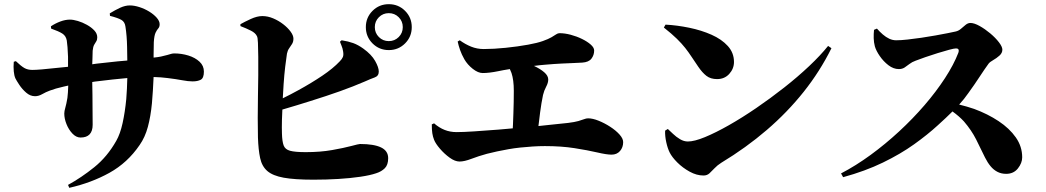

<svg xmlns="http://www.w3.org/2000/svg" viewBox="-20 -833 5010 920"><path d="M507 -757 506 -769Q532 -785 556 -796Q580 -807 602 -807Q623 -807 648 -799Q673 -791 695 -777.5Q717 -764 731 -748Q745 -732 745 -717Q745 -704 738.5 -697Q732 -690 725.5 -676.5Q719 -663 717 -631Q716 -598 716 -571V-557Q737 -559 751 -562Q770 -566 781.5 -569.5Q793 -573 800.5 -575Q808 -577 815 -577Q850 -577 882.5 -567Q915 -557 936 -537.5Q957 -518 957 -490Q957 -459 942 -451Q927 -443 903 -443Q882 -443 853 -448.5Q824 -454 783 -459Q753 -463 716 -464Q713 -395 708 -338Q702 -275 688.5 -225Q675 -175 649 -138Q591 -53 504.5 -5Q418 43 312 67L306 53Q370 18 432 -32Q494 -82 537 -158Q556 -191 567.5 -243.5Q579 -296 585 -358Q589 -408 590 -459Q555 -456 519 -452Q473 -447 434 -442Q428 -441 422 -440Q422 -408 423 -379Q423 -338 423.5 -302Q424 -266 424 -235Q424 -205 409.5 -189.5Q395 -174 366 -174Q345 -174 327 -193Q309 -212 298.5 -238.5Q288 -265 288 -289Q288 -300 293 -317Q298 -334 303 -364Q306 -387 307 -423Q296 -420 285 -418Q245 -409 219 -399Q200 -392 182.5 -382Q165 -372 148 -372Q125 -372 105.5 -389Q86 -406 72.5 -426.5Q59 -447 54 -457Q48 -470 46 -491Q44 -512 46 -537L56 -540Q81 -516 97 -507Q113 -498 135 -498Q151 -498 181 -500.5Q211 -503 246 -507Q278 -510 306 -513Q306 -539 306 -561Q305 -587 303.5 -607Q302 -627 300 -639Q296 -661 279 -672Q262 -683 225 -696L224 -707Q245 -721 269 -730Q293 -739 315 -739Q331 -739 353 -732.5Q375 -726 396.5 -714Q418 -702 432 -687Q446 -672 446 -654Q446 -642 441 -634.5Q436 -627 431 -618Q426 -609 424 -590Q423 -575 423 -552Q422 -539 422 -525Q432 -526 443 -528Q492 -533 544 -539Q568 -541 590 -543Q590 -578 589 -608Q588 -662 581 -706Q578 -728 562 -737.5Q546 -747 507 -757Z M1132 -717Q1151 -728 1181.5 -742Q1212 -756 1237 -756Q1263 -756 1289 -745Q1315 -734 1337 -717Q1359 -700 1372.5 -681.5Q1386 -663 1386 -648Q1386 -633 1379.5 -622.5Q1373 -612 1365.5 -601.5Q1358 -591 1355 -576Q1351 -551 1346.5 -512.5Q1342 -474 1339 -430Q1337 -396 1335 -362Q1372 -380 1410 -401Q1472 -435 1524 -470Q1576 -505 1608 -539Q1619 -550 1623 -560Q1627 -570 1624 -587Q1622 -601 1616.5 -614Q1611 -627 1609 -633L1617 -640Q1649 -635 1672.5 -626.5Q1696 -618 1721 -600Q1760 -572 1777.5 -541Q1795 -510 1795 -490Q1795 -469 1775.5 -462Q1756 -455 1727 -442Q1674 -419 1609.5 -396Q1545 -373 1468 -349Q1405 -329 1333 -308Q1332 -282 1331 -259Q1330 -220 1331 -193Q1332 -156 1339 -136.5Q1346 -117 1370 -110.5Q1394 -104 1445 -104Q1515 -104 1571.5 -114Q1628 -124 1663.5 -133.5Q1699 -143 1705 -143Q1772 -143 1806 -126.5Q1840 -110 1840 -75Q1840 -43 1824 -27Q1808 -11 1783 -3Q1754 7 1706.5 14Q1659 21 1601.5 24.5Q1544 28 1482 28Q1392 28 1339.5 18.5Q1287 9 1261 -13.5Q1235 -36 1226.5 -75.5Q1218 -115 1216 -174Q1215 -217 1215 -267.5Q1215 -318 1216 -370.5Q1217 -423 1217.5 -472Q1218 -521 1217.5 -561Q1217 -601 1216 -627.5Q1215 -654 1211 -660Q1204 -675 1182.5 -686Q1161 -697 1132 -708ZM1733 -703Q1733 -749 1765 -781Q1797 -813 1843 -813Q1889 -813 1921 -781Q1953 -749 1953 -703Q1953 -657 1921 -625Q1889 -593 1843 -593Q1797 -593 1765 -625Q1733 -657 1733 -703ZM1776 -703Q1776 -675 1795.5 -655.5Q1815 -636 1843 -636Q1871 -636 1890.5 -655.5Q1910 -675 1910 -703Q1910 -731 1890.5 -750.5Q1871 -770 1843 -770Q1815 -770 1795.5 -750.5Q1776 -731 1776 -703Z M2770 -533Q2753 -532 2729 -531Q2705 -530 2672 -528.5Q2639 -527 2593 -523Q2567 -521 2537 -517Q2538 -517 2539 -517Q2569 -503 2588 -486.5Q2607 -470 2607 -452Q2607 -436 2597 -417.5Q2587 -399 2582 -378Q2578 -359 2574.5 -338Q2571 -317 2568 -294Q2565 -271 2562 -245Q2561 -237 2560 -229Q2589 -232 2616 -235Q2670 -240 2702 -244Q2734 -248 2751.5 -253Q2769 -258 2779 -262Q2789 -266 2798 -266Q2820 -266 2848.5 -254.5Q2877 -243 2904 -225.5Q2931 -208 2948.5 -188.5Q2966 -169 2966 -152Q2966 -127 2951 -109.5Q2936 -92 2910 -92Q2887 -92 2842 -102.5Q2797 -113 2733.5 -123Q2670 -133 2591 -133Q2562 -133 2532 -131Q2502 -129 2473 -126Q2444 -123 2416 -118Q2388 -113 2362 -107.5Q2336 -102 2313 -96Q2273 -85 2239 -72Q2205 -59 2182 -59Q2160 -59 2134.5 -77.5Q2109 -96 2088 -120.5Q2067 -145 2060 -163Q2054 -178 2051.5 -194.5Q2049 -211 2049 -237L2060 -242Q2084 -221 2110.5 -210.5Q2137 -200 2168 -200Q2199 -200 2252 -203.5Q2305 -207 2369 -212Q2403 -215 2437 -218Q2438 -226 2438 -236Q2439 -262 2440 -289.5Q2441 -317 2441.5 -344.5Q2442 -372 2442 -398Q2442 -450 2431 -483Q2427 -493 2423 -502Q2391 -497 2368 -492Q2324 -483 2293 -483Q2271 -483 2245.5 -503Q2220 -523 2205 -549Q2192 -572 2184.5 -593.5Q2177 -615 2173 -634L2183 -640Q2209 -621 2237.5 -609.5Q2266 -598 2298 -598Q2345 -598 2403.5 -604Q2462 -610 2511 -619Q2555 -627 2581.5 -636.5Q2608 -646 2622.5 -654.5Q2637 -663 2645 -668.5Q2653 -674 2661 -674Q2686 -674 2714.5 -666.5Q2743 -659 2768.5 -646.5Q2794 -634 2810.5 -619.5Q2827 -605 2827 -591Q2827 -569 2814 -552Q2801 -535 2770 -533Z M3169 -715Q3225 -712 3283 -700Q3341 -688 3389.5 -666.5Q3438 -645 3467.5 -612.5Q3497 -580 3497 -536Q3497 -504 3474.5 -479Q3452 -454 3416 -454Q3385 -454 3365 -469.5Q3345 -485 3326 -513Q3308 -539 3294 -560.5Q3280 -582 3263.5 -603Q3247 -624 3223 -647.5Q3199 -671 3161 -701ZM3948 -613 3964 -602Q3909 -491 3831 -393Q3753 -295 3654 -210Q3555 -125 3436 -53Q3417 -41 3404 -27Q3391 -13 3379.5 -2.5Q3368 8 3351 8Q3318 8 3284.5 -10.5Q3251 -29 3225.5 -54.5Q3200 -80 3189 -102Q3179 -122 3172.5 -151.5Q3166 -181 3167 -207L3180 -215Q3190 -206 3205 -191.5Q3220 -177 3238.5 -166Q3257 -155 3276 -155Q3307 -155 3358 -176Q3409 -197 3472.5 -233Q3536 -269 3604 -315.5Q3672 -362 3737.5 -413.5Q3803 -465 3857.5 -516.5Q3912 -568 3948 -613Z M4168 -690 4182 -696Q4195 -681 4210 -668Q4225 -655 4241 -647.5Q4257 -640 4274 -640Q4297 -640 4328.5 -643.5Q4360 -647 4394.5 -652Q4429 -657 4462 -663Q4495 -669 4520.5 -674Q4546 -679 4559 -682Q4573 -685 4584.5 -695Q4596 -705 4607 -714Q4618 -723 4630 -723Q4648 -723 4674 -708.5Q4700 -694 4725 -673Q4750 -652 4766.5 -630.5Q4783 -609 4783 -595Q4783 -579 4769 -566.5Q4755 -554 4739 -545Q4723 -536 4717 -528Q4698 -502 4673.5 -464.5Q4649 -427 4620 -387Q4600 -358 4576 -332Q4613 -323 4648 -311Q4713 -287 4765 -252.5Q4817 -218 4847.5 -174.5Q4878 -131 4878 -79Q4878 -52 4857.5 -26Q4837 0 4801 0Q4778 0 4759.5 -9.5Q4741 -19 4726.5 -36.5Q4712 -54 4700 -78Q4679 -122 4657 -165.5Q4635 -209 4599 -251Q4576 -276 4544 -299Q4514 -269 4474 -233Q4425 -188 4360 -141.5Q4295 -95 4210.5 -54Q4126 -13 4020 16L4010 -2Q4081 -39 4151.5 -90.5Q4222 -142 4288 -203Q4354 -264 4410 -329Q4466 -394 4508 -458.5Q4550 -523 4572 -580Q4576 -592 4572 -597Q4569 -601 4561 -601Q4552 -601 4528 -594.5Q4504 -588 4473 -578.5Q4442 -569 4413.5 -559Q4385 -549 4367 -542Q4350 -536 4338 -526.5Q4326 -517 4314.5 -509.5Q4303 -502 4287 -502Q4261 -502 4237 -520.5Q4213 -539 4195.5 -564.5Q4178 -590 4172 -611Q4167 -630 4166.5 -650Q4166 -670 4168 -690Z"/></svg>

Font: Early Summer Mincho Heavy
Style: Regular
Weight: 900
Designer: GuiWonder
Version: Version 1.002